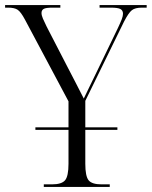

<svg xmlns="http://www.w3.org/2000/svg" viewBox="-27 -734 596 754"><path d="M145 0V-10H177Q215 -10 228.5 -26Q242 -42 242 -91V-224H112V-234H242V-336L71 -657Q55 -687 42.5 -695.5Q30 -704 5 -704H-7V-714H210V-704H179Q153 -704 144.5 -699Q136 -694 136 -683Q136 -674 141.5 -661Q147 -648 156 -630L236 -475Q254 -441 270.5 -408.5Q287 -376 302 -347Q311 -366 323.5 -391.5Q336 -417 351 -448L436 -624Q446 -645 451 -658Q456 -671 456 -680Q456 -693 446 -698.5Q436 -704 408 -704H364V-714H549V-704H530Q504 -704 491 -694Q478 -684 460 -649L308 -338V-234H434V-224H308V-91Q308 -42 321 -26Q334 -10 372 -10H404V0Z"/></svg>

Font: Noto Serif Display SemiCondensed Light
Style: Regular
Weight: 300
Width: 4
Designer: Monotype Design Team
Foundry: Monotype Imaging Inc.
Version: Version 2.009